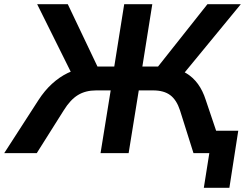

<svg xmlns="http://www.w3.org/2000/svg" viewBox="-48 -725 1160 909"><path d="M917 164 943 0H891L907 -106H1080L1038 164ZM-28 0 134 -251Q163 -296 198 -328Q233 -360 272 -379Q311 -398 355 -404L296 -367L128 -705H273L422 -392L403 -410H493L540 -705H673L626 -410H714L686 -392L934 -705H1092L814 -367L758 -404Q801 -398 833.5 -378.5Q866 -359 889 -327.5Q912 -296 926 -252L1011 0H868L804 -203Q788 -252 758 -274.5Q728 -297 677 -297H609L561 0H428L476 -297H407Q357 -297 321 -275Q285 -253 254 -203L126 0Z"/></svg>

Font: Nunito Sans 8pt
Style: Bold Italic
Weight: 700
Italic angle: -9°
Version: Version 3.101;gftools[0.9.27]